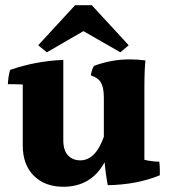

<svg xmlns="http://www.w3.org/2000/svg" viewBox="-20 -793 670 734"><path d="M299 -674 159 -593 126 -620 267 -773H331L472 -620L440 -593ZM532 -455V-182Q562 -175 589 -175Q591 -158 591 -144Q591 -130 591 -123Q504 -87 392 -85Q383 -133 380 -173Q329 -79 222 -79Q152 -79 109.5 -121Q67 -163 67 -237V-470Q52 -471 37 -471Q22 -471 10 -471Q12 -506 19 -526Q118 -560 222 -564V-257Q222 -218 240 -199Q258 -180 287 -180Q345 -180 377 -270V-420Q377 -458 366 -477Q355 -496 327 -505Q331 -527 339 -541Q405 -566 477 -566Q506 -566 536 -562Q532 -526 532 -455Z"/></svg>

Font: Halant
Style: Bold
Weight: 700
Designer: Hitesh Malaviya (Devanagari), Satya Rajpurohit (Latin)
Foundry: Indian Type Foundry
Version: Version 1.101;PS 1.0;hotconv 1.0.78;makeotf.lib2.5.61930; tt